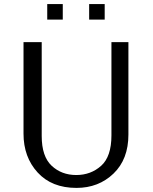

<svg xmlns="http://www.w3.org/2000/svg" viewBox="-20 -901 746 939"><path d="M416 -805V-881H492V-805ZM211 -805V-881H287V-805ZM95 -247V-695H184V-236Q184 -136 232.5 -90.5Q281 -45 353 -45Q424 -45 474.5 -90Q525 -135 525 -239V-695H608V-243Q608 -122 535 -52Q462 18 354 18Q233 18 164 -57.5Q95 -133 95 -247Z"/></svg>

Font: Coval
Style: Light
Weight: 300
Foundry: Context Ltd
Version: Version 001.000